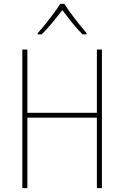

<svg xmlns="http://www.w3.org/2000/svg" viewBox="-20 -969 640 989"><path d="M95 0V-714H121V-388H479V-714H505V0H479V-363H121V0ZM174 -798Q193 -819 215 -846.5Q237 -874 257.5 -901.5Q278 -929 290 -949H312Q324 -929 344 -901.5Q364 -874 386 -846.5Q408 -819 426 -798V-792H405Q377 -820 349.5 -854.5Q322 -889 301 -917Q280 -889 251.5 -854.5Q223 -820 195 -792H174Z"/></svg>

Font: Noto Sans Mono Thin
Style: Regular
Weight: 100
Designer: Monotype Design Team
Foundry: Monotype Imaging Inc.
Version: Version 2.014